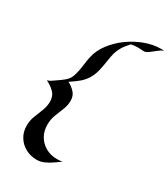

<svg xmlns="http://www.w3.org/2000/svg" viewBox="-256 -1032 1154 1317"><g transform="rotate(30 321.5 -374.0)"><path d="M642.6 -916.5Q625 -911.6 603 -893.8Q581.1 -876 559.6 -859.9Q538.1 -843.8 522 -843.8Q510.7 -843.8 499.8 -845Q488.8 -846.2 477.5 -846.2Q463.4 -846.2 449.2 -844.7Q435.1 -843.3 420.9 -839.4Q390.1 -806.6 374.3 -779.3Q358.4 -752 351.1 -724.6Q343.8 -697.3 339.4 -665.8Q335 -634.3 326.7 -593.8Q316.9 -545.9 297.6 -512.9Q278.3 -480 249 -454.8Q219.7 -429.7 179.7 -404.3Q211.9 -387.2 234.9 -362.3Q257.8 -337.4 257.8 -298.3Q257.8 -262.7 243.7 -227.8Q229.5 -192.9 215.3 -156Q201.2 -119.1 201.2 -78.1Q201.2 -27.8 223.9 11.2Q246.6 50.3 286.1 72.5Q325.7 94.7 375.5 94.7Q397.5 94.7 418 91.3Q394.5 107.9 368.9 125.7Q343.3 143.6 315.2 156Q287.1 168.5 257.3 168.5Q208.5 168.5 168.5 146.7Q128.4 125 105 86.7Q81.5 48.3 81.5 -1.5Q81.5 -41.5 95.7 -77.9Q109.9 -114.3 124 -149.7Q138.2 -185.1 138.2 -222.2Q138.2 -267.1 111.1 -293.9Q84 -320.8 46.4 -338.4Q64 -344.2 78.6 -354.2Q93.3 -364.3 107.9 -374.5Q134.3 -392.6 150.6 -405.8Q167 -418.9 177 -432.6Q187 -446.3 193.4 -466.1Q199.7 -485.8 206.1 -517.6Q210.9 -543.5 213.9 -570.1Q216.8 -596.7 222.7 -622.6Q235.8 -683.1 276.1 -736.3Q316.4 -789.6 373 -830.3Q429.7 -871.1 493.4 -894.3Q557.1 -917.5 617.2 -917.5Q623.5 -917.5 629.9 -917.2Q636.2 -917 642.6 -916.5Z"/></g></svg>

Font: Lugrasimo
Style: Regular
Weight: 400
Designer: The DocRepair Project, Astigmatic (AOETI)
Foundry: Google
Version: Version 1.001